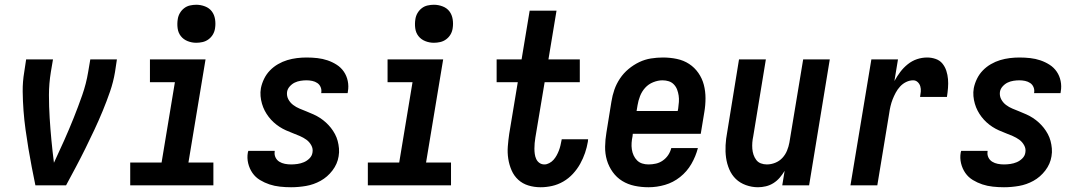

<svg xmlns="http://www.w3.org/2000/svg" viewBox="-20 -780 4540 808"><path d="M129 0Q121 -39 113.5 -77.5Q106 -116 99.5 -155.5Q93 -195 87.5 -234.5Q82 -274 79 -314Q76 -354 75.5 -395Q75 -436 82 -477L90 -530H203L194 -477Q186 -428 186 -380Q186 -332 189 -284Q192 -236 196.5 -189Q201 -142 207 -95Q229 -142 250 -189Q271 -236 290 -283.5Q309 -331 326 -379.5Q343 -428 351 -477L360 -530H472L464 -477Q457 -435 443 -394.5Q429 -354 412.5 -314Q396 -274 377.5 -234.5Q359 -195 339.5 -155.5Q320 -116 299.5 -77.5Q279 -39 258 0Z M528 0V-96H660L716 -434H611V-530H845L773 -96H878V0ZM806 -600Q787 -600 769.5 -607Q752 -614 741 -628Q730 -642 727.5 -661Q725 -680 728 -699Q730 -713 737 -725Q744 -737 755 -745.5Q766 -754 779.5 -757Q793 -760 806 -760Q825 -760 843 -753Q861 -746 871.5 -732Q882 -718 885 -699Q888 -680 885 -661Q883 -647 876 -635Q869 -623 857.5 -614.5Q846 -606 832.5 -603Q819 -600 806 -600Z M1205 8Q1182 8 1158.5 5.5Q1135 3 1114 -4Q1093 -11 1074 -22.5Q1055 -34 1042.5 -52Q1030 -70 1024.5 -92.5Q1019 -115 1023 -138Q1024 -140 1024 -141.5Q1024 -143 1025 -145H1136Q1136 -144 1136 -143.5Q1136 -143 1136 -142Q1134 -129 1139.5 -117.5Q1145 -106 1155.5 -99.5Q1166 -93 1179 -90.5Q1192 -88 1205 -88Q1218 -88 1232 -90Q1246 -92 1259 -97.5Q1272 -103 1282.5 -113.5Q1293 -124 1295 -138Q1298 -154 1290 -168.5Q1282 -183 1269.5 -192Q1257 -201 1242 -207.5Q1227 -214 1212.5 -219.5Q1198 -225 1183.5 -231.5Q1169 -238 1156 -246.5Q1143 -255 1131.5 -265.5Q1120 -276 1110.5 -288.5Q1101 -301 1094 -314.5Q1087 -328 1082.5 -343.5Q1078 -359 1076.5 -375.5Q1075 -392 1078 -409Q1082 -429 1091.5 -448.5Q1101 -468 1116 -483.5Q1131 -499 1150 -510Q1169 -521 1189 -527Q1209 -533 1229.5 -535.5Q1250 -538 1270 -538Q1293 -538 1315.5 -535.5Q1338 -533 1358.5 -526Q1379 -519 1397 -507.5Q1415 -496 1427 -478.5Q1439 -461 1443.5 -439Q1448 -417 1444 -395Q1444 -393 1443.5 -391.5Q1443 -390 1443 -388H1331Q1332 -388 1332 -389Q1332 -390 1332 -390Q1334 -402 1329.5 -413Q1325 -424 1315.5 -430.5Q1306 -437 1294 -439.5Q1282 -442 1270 -442Q1258 -442 1245 -440Q1232 -438 1220.5 -432.5Q1209 -427 1199.5 -416.5Q1190 -406 1188 -393Q1186 -376 1193.5 -362Q1201 -348 1213.5 -338.5Q1226 -329 1240.5 -323Q1255 -317 1270 -311Q1285 -305 1299.5 -298.5Q1314 -292 1327 -283.5Q1340 -275 1351.5 -264.5Q1363 -254 1372.5 -242Q1382 -230 1389.5 -216Q1397 -202 1401 -187Q1405 -172 1406.5 -155.5Q1408 -139 1405 -122Q1400 -90 1379 -62.5Q1358 -35 1329 -19Q1300 -3 1268 2.5Q1236 8 1205 8Z M1528 0V-96H1660L1716 -434H1611V-530H1845L1773 -96H1878V0ZM1806 -600Q1787 -600 1769.5 -607Q1752 -614 1741 -628Q1730 -642 1727.5 -661Q1725 -680 1728 -699Q1730 -713 1737 -725Q1744 -737 1755 -745.5Q1766 -754 1779.5 -757Q1793 -760 1806 -760Q1825 -760 1843 -753Q1861 -746 1871.5 -732Q1882 -718 1885 -699Q1888 -680 1885 -661Q1883 -647 1876 -635Q1869 -623 1857.5 -614.5Q1846 -606 1832.5 -603Q1819 -600 1806 -600Z M2255 8Q2228 8 2203.5 0.5Q2179 -7 2161 -23.5Q2143 -40 2133 -63Q2123 -86 2119 -111.5Q2115 -137 2117 -163.5Q2119 -190 2123 -217L2159 -434H2070V-530H2175L2209 -735H2322L2288 -530H2420V-434H2272L2233 -201Q2231 -189 2230 -177.5Q2229 -166 2229 -154.5Q2229 -143 2230.5 -132Q2232 -121 2236.5 -111Q2241 -101 2250 -94.5Q2259 -88 2271 -88Q2281 -88 2291.5 -93.5Q2302 -99 2309.5 -107.5Q2317 -116 2322.5 -126Q2328 -136 2332 -146.5Q2336 -157 2338.5 -167.5Q2341 -178 2343 -189Q2343 -190 2343.5 -191.5Q2344 -193 2344 -194H2455Q2455 -192 2454.5 -189.5Q2454 -187 2454 -184Q2450 -160 2442 -136.5Q2434 -113 2421.5 -90.5Q2409 -68 2391 -48.5Q2373 -29 2350.5 -16Q2328 -3 2303.5 2.5Q2279 8 2255 8Z M2709 8Q2679 8 2650.5 2Q2622 -4 2598.5 -18.5Q2575 -33 2558.5 -56Q2542 -79 2534 -106Q2526 -133 2526.5 -163Q2527 -193 2532 -222L2553 -352Q2557 -378 2565.5 -402.5Q2574 -427 2589 -449.5Q2604 -472 2625 -489.5Q2646 -507 2670 -518.5Q2694 -530 2719.5 -534Q2745 -538 2770 -538Q2800 -538 2828.5 -532Q2857 -526 2880 -511Q2903 -496 2919 -473Q2935 -450 2942 -423Q2949 -396 2949 -366.5Q2949 -337 2944 -308L2929 -217H2643L2642 -207Q2639 -193 2638 -179Q2637 -165 2639 -151.5Q2641 -138 2646.5 -126Q2652 -114 2661 -105Q2670 -96 2682.5 -92Q2695 -88 2709 -88Q2725 -88 2740.5 -91.5Q2756 -95 2769.5 -104.5Q2783 -114 2792 -127.5Q2801 -141 2805 -157H2917Q2908 -122 2889.5 -90Q2871 -58 2842 -35Q2813 -12 2778.5 -2Q2744 8 2709 8ZM2659 -313H2832L2834 -323Q2836 -337 2837 -351Q2838 -365 2836 -378Q2834 -391 2829.5 -403Q2825 -415 2816 -424.5Q2807 -434 2794.5 -438Q2782 -442 2768 -442Q2749 -442 2729 -434Q2709 -426 2695 -410.5Q2681 -395 2673.5 -375.5Q2666 -356 2663 -337Z M3170 8Q3144 8 3119 -1Q3094 -10 3076.5 -27Q3059 -44 3049 -67.5Q3039 -91 3035.5 -116.5Q3032 -142 3033.5 -169Q3035 -196 3040 -222L3090 -530H3203L3150 -207Q3147 -193 3146 -180Q3145 -167 3146 -154Q3147 -141 3151 -129Q3155 -117 3162.5 -107Q3170 -97 3182 -92.5Q3194 -88 3207 -88Q3225 -88 3242.5 -95Q3260 -102 3272.5 -115.5Q3285 -129 3292 -146Q3299 -163 3302 -180L3360 -530H3472L3385 0H3272L3282 -61Q3273 -46 3261.5 -32.5Q3250 -19 3235 -9.5Q3220 0 3203 4Q3186 8 3170 8Z M3559 0 3647 -530H3759L3744 -439Q3755 -459 3768.5 -477Q3782 -495 3800 -509.5Q3818 -524 3839 -531Q3860 -538 3882 -538Q3900 -538 3917.5 -532Q3935 -526 3946 -512.5Q3957 -499 3962.5 -482Q3968 -465 3969.5 -447Q3971 -429 3969.5 -410Q3968 -391 3965 -372H3852Q3854 -383 3855 -394.5Q3856 -406 3853 -416.5Q3850 -427 3842 -434.5Q3834 -442 3823 -442Q3808 -442 3793.5 -435Q3779 -428 3768 -416Q3757 -404 3749.5 -390Q3742 -376 3736.5 -362Q3731 -348 3727.5 -333Q3724 -318 3722 -303L3672 0Z M4205 8Q4182 8 4158.5 5.5Q4135 3 4114 -4Q4093 -11 4074 -22.5Q4055 -34 4042.5 -52Q4030 -70 4024.5 -92.5Q4019 -115 4023 -138Q4024 -140 4024 -141.5Q4024 -143 4025 -145H4136Q4136 -144 4136 -143.5Q4136 -143 4136 -142Q4134 -129 4139.5 -117.5Q4145 -106 4155.5 -99.5Q4166 -93 4179 -90.5Q4192 -88 4205 -88Q4218 -88 4232 -90Q4246 -92 4259 -97.5Q4272 -103 4282.5 -113.5Q4293 -124 4295 -138Q4298 -154 4290 -168.5Q4282 -183 4269.5 -192Q4257 -201 4242 -207.5Q4227 -214 4212.5 -219.5Q4198 -225 4183.5 -231.5Q4169 -238 4156 -246.5Q4143 -255 4131.5 -265.5Q4120 -276 4110.5 -288.5Q4101 -301 4094 -314.5Q4087 -328 4082.5 -343.5Q4078 -359 4076.5 -375.5Q4075 -392 4078 -409Q4082 -429 4091.5 -448.5Q4101 -468 4116 -483.5Q4131 -499 4150 -510Q4169 -521 4189 -527Q4209 -533 4229.5 -535.5Q4250 -538 4270 -538Q4293 -538 4315.5 -535.5Q4338 -533 4358.5 -526Q4379 -519 4397 -507.5Q4415 -496 4427 -478.5Q4439 -461 4443.5 -439Q4448 -417 4444 -395Q4444 -393 4443.5 -391.5Q4443 -390 4443 -388H4331Q4332 -388 4332 -389Q4332 -390 4332 -390Q4334 -402 4329.5 -413Q4325 -424 4315.5 -430.5Q4306 -437 4294 -439.5Q4282 -442 4270 -442Q4258 -442 4245 -440Q4232 -438 4220.5 -432.5Q4209 -427 4199.5 -416.5Q4190 -406 4188 -393Q4186 -376 4193.5 -362Q4201 -348 4213.5 -338.5Q4226 -329 4240.5 -323Q4255 -317 4270 -311Q4285 -305 4299.5 -298.5Q4314 -292 4327 -283.5Q4340 -275 4351.5 -264.5Q4363 -254 4372.5 -242Q4382 -230 4389.5 -216Q4397 -202 4401 -187Q4405 -172 4406.5 -155.5Q4408 -139 4405 -122Q4400 -90 4379 -62.5Q4358 -35 4329 -19Q4300 -3 4268 2.5Q4236 8 4205 8Z"/></svg>

Font: Iosevka Curly Oblique
Style: Bold
Weight: 700
Italic angle: -9°
Monospace: yes
Designer: Belleve Invis
Foundry: Belleve Invis
Version: Version 11.1.0; ttfautohint (v1.8.3)